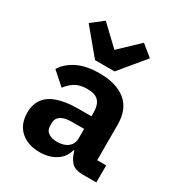

<svg xmlns="http://www.w3.org/2000/svg" viewBox="-189 -918 978 1054"><g transform="rotate(30 300.0 -391.5)"><path d="M487 0Q438 0 415.5 -22.5Q393 -45 382 -85L380 -91H375Q362 -41 319.5 -14.5Q277 12 218 12Q143 12 97.5 -29Q52 -70 52 -143Q52 -197 78.5 -232Q105 -267 157 -284Q209 -301 284 -301H367V-327Q367 -373 345.5 -396.5Q324 -420 273 -420Q227 -420 197.5 -402Q168 -384 147 -355L66 -427Q92 -471 148 -499.5Q204 -528 290 -528Q396 -528 455.5 -479.5Q515 -431 515 -333V-108H572V0ZM274 -85Q300 -85 321 -93.5Q342 -102 354.5 -119Q367 -136 367 -160V-221H288Q244 -221 220.5 -205.5Q197 -190 197 -161V-141Q197 -114 218 -99.5Q239 -85 274 -85ZM230 -578 98 -737 173 -795 294 -680 415 -795 486 -737 354 -578Z"/></g></svg>

Font: Lilex
Style: Regular
Weight: 400
Monospace: yes
Designer: Mike Abbink, Paul van der Laan, Pieter van Rosmalen, Mikhael Khrustik
Foundry: Mikhael Khrustik
Version: Version 2.510